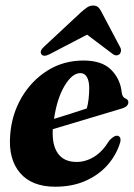

<svg xmlns="http://www.w3.org/2000/svg" viewBox="-20 -680 495 709"><path d="M424.5 -156.5Q411 -110 378.8 -72.5Q346.5 -35 297.2 -12.8Q248 9.5 184 9.5Q97.5 9.5 54 -41.5Q10.5 -92.5 17.5 -180.5Q23 -257 59.5 -319.5Q96 -382 155 -419.2Q214 -456.5 288.5 -456.5Q357 -456.5 391 -421.8Q425 -387 429.5 -338Q432 -320.5 444 -316Q453.5 -312 454 -303Q454 -295.5 448.8 -289.5Q443.5 -283.5 429 -279Q412.5 -274 383 -265.2Q353.5 -256.5 317.2 -245.5Q281 -234.5 243.8 -223.5Q206.5 -212.5 175 -203Q171.5 -145 193.8 -113.5Q216 -82 263 -82Q296.5 -82 327.8 -101.2Q359 -120.5 383.5 -161Q402.5 -181.5 415 -178.5Q427.5 -175 424.5 -156.5ZM276.5 -410Q246.5 -410 218.5 -363.2Q190.5 -316.5 179.5 -241Q210.5 -250.5 243.5 -261Q276.5 -271.5 300.5 -279.5Q309 -309.5 309.5 -354Q309.5 -380 301.2 -395Q293 -410 276.5 -410ZM163.5 -480Q141.5 -468.5 133 -479.5Q125 -491.5 142 -507L280 -635.5Q292.5 -646.5 302.2 -653Q312 -659.5 324 -659.5Q336 -659.5 342.8 -653.2Q349.5 -647 355 -635.5L424 -505Q428 -497.5 426.5 -490.2Q425 -483 421 -479.5Q408.5 -470.5 394.5 -482L301.5 -552Z"/></svg>

Font: Fraunces 144pt S050
Style: Bold Italic
Weight: 700
Italic angle: -16°
Version: Version 1.000; ttfautohint (v1.8.3)